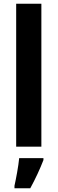

<svg xmlns="http://www.w3.org/2000/svg" viewBox="-20 -846 306 1021"><path d="M200 -66V-826H66V-66ZM211 5V-5H82C78 38 65 106 57 142V155H141C168 106 193 52 211 5Z"/></svg>

Font: Noto Sans Malayalam UI Condensed
Style: Bold
Weight: 700
Width: 3
Designer: Jelle Bosma - Monotype Design Team
Foundry: Monotype Imaging Inc.
Version: Version 2.104